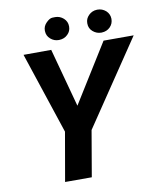

<svg xmlns="http://www.w3.org/2000/svg" viewBox="-94 -955 864 1030"><g transform="rotate(-10 337.5 -440.0)"><path d="M441.4 -816.4C441.4 -798.3 448.2 -783.7 461.4 -772.5C474.6 -761.2 489.7 -755.4 506.3 -755.4C507.3 -755.4 508.3 -755.4 509.3 -755.4C527.3 -755.9 543 -762.2 555.2 -774.4C567.4 -786.6 573.2 -801.3 573.2 -819.3C572.8 -836.9 565.9 -851.6 553.2 -863.3C540 -874.5 525.4 -880.4 508.3 -880.4C507.3 -880.4 506.3 -880.4 505.4 -880.4C486.8 -879.9 471.7 -873 459.5 -860.8C447.3 -848.6 441.4 -835 441.4 -818.8C441.4 -817.9 441.4 -817.4 441.4 -816.4ZM210.4 -816.4C210.9 -798.3 217.8 -783.7 231 -772.5C244.1 -761.2 258.8 -755.9 274.9 -755.9C275.9 -755.9 276.9 -755.9 277.8 -755.9C296.4 -756.3 312 -762.7 324.2 -774.9C336.4 -786.6 342.3 -800.8 342.3 -816.9C342.3 -817.9 342.3 -818.4 342.3 -819.3C342.3 -836.4 335.9 -850.6 322.8 -862.8C309.6 -874.5 294.4 -880.4 277.3 -880.4C276.4 -880.4 271 -880.4 261.2 -879.9C251.5 -879.4 240.7 -873 228.5 -860.8C216.3 -848.6 210.4 -835 210.4 -818.8C210.4 -817.9 210.4 -817.4 210.4 -816.4ZM226.1 -710.9 75.2 -710.4 222.7 -266.1 176.3 0H321.8L364.7 -250L675.3 -710.9H511.2L312.5 -391.6Z"/></g></svg>

Font: Roboto
Style: Bold Italic
Weight: 700
Italic angle: -12°
Designer: Google
Version: Version 2.137; 2017